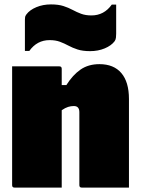

<svg xmlns="http://www.w3.org/2000/svg" viewBox="-20 -851 640 871"><path d="M260 0H46Q35 0 35 -11V-550H249Q260 -550 260 -539V-465H281Q310 -511 345.5 -535.5Q381 -560 431 -560Q496 -560 530.5 -519.5Q565 -479 565 -402V0H351Q340 0 340 -11V-342Q340 -370 315 -370Q302 -370 289 -366Q276 -362 260 -351ZM395 -781Q452 -781 487 -830H507V-698Q507 -690 506 -680.5Q505 -671 500 -664Q485 -644 455 -631.5Q425 -619 389 -619Q355 -619 332 -626.5Q309 -634 290.5 -644Q272 -654 252 -661.5Q232 -669 205 -669Q148 -669 113 -620H93V-762Q93 -770 94 -774.5Q95 -779 100 -786Q115 -806 145 -818.5Q175 -831 211 -831Q245 -831 268 -823.5Q291 -816 309.5 -806Q328 -796 348 -788.5Q368 -781 395 -781Z"/></svg>

Font: Recursive Mn Lnr St XBk
Style: Regular
Weight: 1000
Monospace: yes
Version: Version 1.079;hotconv 1.0.112;makeotfexe 2.5.65598; ttfautoh